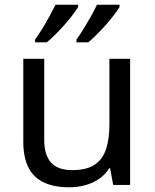

<svg xmlns="http://www.w3.org/2000/svg" viewBox="-20 -786 658 816"><path d="M533 -536V0H461L448 -71H444Q427 -43 400 -25Q373 -7 341 1.5Q309 10 274 10Q210 10 166.5 -10.5Q123 -31 101 -74Q79 -117 79 -185V-536H168V-191Q168 -127 197 -95Q226 -63 287 -63Q347 -63 381.5 -85.5Q416 -108 430.5 -151.5Q445 -195 445 -257V-536ZM488 -756Q480 -743 465 -723Q450 -703 430.5 -681Q411 -659 391.5 -639.5Q372 -620 355 -606H305V-618Q319 -637 335 -663Q351 -689 366.5 -716.5Q382 -744 392 -766H488ZM312 -756Q304 -743 289 -723Q274 -703 254.5 -681Q235 -659 215.5 -639.5Q196 -620 179 -606H129V-618Q143 -637 159 -663Q175 -689 190 -716.5Q205 -744 216 -766H312Z"/></svg>

Font: Noto Sans Sinhala
Style: Regular
Weight: 400
Designer: Jelle Bosma - Monotype Design Team
Foundry: Monotype Imaging Inc.
Version: Version 2.006